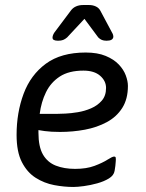

<svg xmlns="http://www.w3.org/2000/svg" viewBox="-20 -738 579 764"><path d="M321 -529Q368 -529 400.5 -515.5Q433 -502 452.5 -481.5Q472 -461 480.5 -438Q489 -415 489 -396Q489 -344 466.5 -308.5Q444 -273 405 -252Q366 -231 318 -222Q270 -213 219 -213Q183 -213 157.5 -216.5Q132 -220 116 -224L133 -259V-210Q133 -154 151 -123Q169 -92 202 -79Q235 -66 279 -66Q324 -66 356 -78Q388 -90 407.5 -102.5Q427 -115 434 -115Q437 -115 439 -113.5Q441 -112 441 -103Q441 -102 440.5 -95Q440 -88 439 -78Q438 -68 436 -58Q433 -40 413.5 -28Q394 -16 367 -8.5Q340 -1 314 2.5Q288 6 272 6Q235 6 195.5 -1.5Q156 -9 122 -30.5Q88 -52 67 -93Q46 -134 46 -201Q46 -290 74 -365Q102 -440 162.5 -484.5Q223 -529 321 -529ZM312 -457Q254 -457 218 -433.5Q182 -410 163 -371Q144 -332 138 -285H209Q218 -285 240 -286Q262 -287 289.5 -291.5Q317 -296 342.5 -307Q368 -318 385 -337.5Q402 -357 402 -388Q402 -416 378.5 -436.5Q355 -457 312 -457ZM335 -718Q349 -718 361 -712.5Q373 -707 379 -696L426 -608Q431 -600 431 -591Q429 -576 405 -576H403Q393 -576 385.5 -579Q378 -582 371 -589L316 -663L247 -589Q239 -582 231 -579Q223 -576 212 -576H210Q189 -576 189 -588Q189 -597 196 -608L262 -696Q270 -707 282.5 -712.5Q295 -718 310 -718Z"/></svg>

Font: Asap VF Beta
Style: Italic
Weight: 400
Italic angle: -6°
Designer: Pablo Cosgaya
Foundry: Pablo Cosgaya
Version: Version 1.007